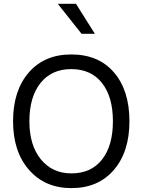

<svg xmlns="http://www.w3.org/2000/svg" viewBox="-20 -970 740 998"><path d="M47.9 -339.8Q47.9 -181.6 130.9 -86.9Q213.9 7.8 351.1 7.8Q490.2 7.8 571.5 -86.4Q652.8 -180.7 652.8 -339.8Q652.8 -500 572.5 -593.5Q492.2 -687 350.1 -687Q210.9 -687 129.4 -593Q47.9 -499 47.9 -339.8ZM132.8 -339.8Q132.8 -465.8 190.4 -538.3Q248 -610.8 350.1 -610.8Q453.1 -610.8 510 -538.8Q566.9 -466.8 566.9 -339.8Q566.9 -212.9 510.5 -140.9Q454.1 -68.8 351.1 -68.8Q252 -68.8 192.4 -141.8Q132.8 -214.8 132.8 -339.8ZM375 -950.2H280.3L403.8 -794.4H473.1Z"/></svg>

Font: FAU Chimera
Style: Regular
Weight: 400
Version: Version 1.002;hotconv 1.0.117;makeotfexe 2.5.65602